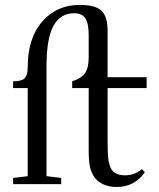

<svg xmlns="http://www.w3.org/2000/svg" viewBox="-20 -746 643 778"><path d="M33.2 0V-24.9L92.3 -32.2V-389.2H33.2V-416.5Q67.4 -416.5 79.8 -428.7Q92.3 -440.9 92.3 -473.1Q92.3 -591.8 151.4 -658.9Q210.4 -726.1 303.2 -726.1Q365.7 -726.1 390.9 -702.9Q416 -679.7 416 -621.6V-433.1H574.2V-389.2H416V-175.3Q416 -124 418.7 -102.8Q421.4 -81.5 428.2 -66.4Q441.9 -35.6 486.8 -35.6Q524.9 -35.6 555.2 -60.5L566.9 -48.3Q525.4 11.7 452.6 11.7Q420.4 11.7 397 0.2Q373.5 -11.2 361.3 -29.8Q349.1 -48.3 344.2 -70.8Q339.4 -93.3 339.4 -141.6V-389.2H272.5V-416.5Q310.1 -428.7 324.7 -450.2Q339.4 -471.7 339.4 -514.2V-602.5Q339.4 -650.9 325.9 -671.6Q312.5 -692.4 280.3 -692.4Q225.1 -692.4 196.8 -641.6Q168.5 -590.8 168.5 -479V-32.2L228 -24.9V0Z"/></svg>

Font: Elstob
Style: Regular
Weight: 400
Designer: Peter S. Baker
Version: Version 1.015